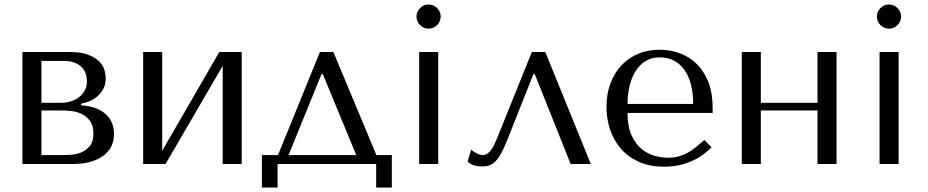

<svg xmlns="http://www.w3.org/2000/svg" viewBox="-20 -732 4142 857"><path d="M80 -500V0H306Q355 0 390 -11.5Q425 -23 447 -41.5Q469 -60 479 -83.5Q489 -107 489 -132Q489 -170 474 -195Q459 -220 436.5 -234.5Q414 -249 388.5 -255Q363 -261 342 -262V-269Q362 -273 382 -281.5Q402 -290 417.5 -304.5Q433 -319 442.5 -338.5Q452 -358 452 -383Q452 -397 447 -417Q442 -437 425 -455.5Q408 -474 375.5 -487Q343 -500 289 -500ZM165 -40V-239H253Q269 -239 293.5 -237Q318 -235 341 -225Q364 -215 380.5 -194Q397 -173 397 -136Q397 -100 381 -80.5Q365 -61 343.5 -52Q322 -43 300.5 -41.5Q279 -40 269 -40ZM165 -273V-460H264Q298 -460 318.5 -450Q339 -440 350 -426Q361 -412 364.5 -396.5Q368 -381 368 -369Q368 -346 358.5 -328.5Q349 -311 333 -298.5Q317 -286 296 -279.5Q275 -273 252 -273Z M704 -59V-500H619V0H719L974 -438V0H1059V-500H959Z M1660 -40 1468 -500H1408L1221 -40H1149V105H1219V0H1659V105H1729V-40ZM1415 -401H1421L1570 -40H1268Z M1851 -500V0H1936V-500ZM1839 -658Q1839 -636 1855 -620Q1871 -604 1893 -604Q1915 -604 1931 -620Q1947 -636 1947 -658Q1947 -680 1931 -696Q1915 -712 1893 -712Q1871 -712 1855 -696Q1839 -680 1839 -658Z M2414 -500H2354L2202 -123Q2197 -112 2191 -97.5Q2185 -83 2177 -70Q2169 -57 2158.5 -48.5Q2148 -40 2136 -40Q2122 -40 2107 -48Q2092 -56 2083 -64L2067 -11Q2090 11 2132 11Q2151 11 2166 5.5Q2181 0 2194 -14.5Q2207 -29 2219.5 -52.5Q2232 -76 2246 -112L2361 -401H2367L2527 0H2617Z M3161 -228V-249Q3161 -316 3142 -365Q3123 -414 3090.5 -446Q3058 -478 3015 -494Q2972 -510 2924 -510Q2873 -510 2830 -492.5Q2787 -475 2755 -441.5Q2723 -408 2705 -360.5Q2687 -313 2687 -253Q2687 -203 2702.5 -155.5Q2718 -108 2749.5 -70.5Q2781 -33 2829.5 -10.5Q2878 12 2944 12Q3008 12 3062 -10.5Q3116 -33 3156 -75L3124 -107Q3103 -89 3084.5 -74Q3066 -59 3047 -49Q3028 -39 3007.5 -33.5Q2987 -28 2962 -28Q2934 -28 2902.5 -36.5Q2871 -45 2844 -67Q2817 -89 2799 -128Q2781 -167 2781 -228ZM2781 -268Q2781 -308 2789.5 -345.5Q2798 -383 2815.5 -412Q2833 -441 2860 -458.5Q2887 -476 2924 -476Q2995 -476 3034.5 -420.5Q3074 -365 3074 -268Z M3376 -239H3629V0H3714V-500H3629V-273H3376V-500H3291V0H3376Z M3906 -500V0H3991V-500ZM3894 -658Q3894 -636 3910 -620Q3926 -604 3948 -604Q3970 -604 3986 -620Q4002 -636 4002 -658Q4002 -680 3986 -696Q3970 -712 3948 -712Q3926 -712 3910 -696Q3894 -680 3894 -658Z"/></svg>

Font: Tenor Sans
Style: Regular
Weight: 400
Designer: Denis Masharov
Foundry: Denis Masharov
Version: Version 1.1